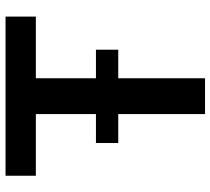

<svg xmlns="http://www.w3.org/2000/svg" viewBox="-54 -714 767 700"><g transform="rotate(-90 330.0 -363.5)"><path d="M39.8 -616.8V-727.3H620V-616.8H395.2V0H264.6V-616.8ZM159.1 -316.4V-397.7H499.3V-316.4Z"/></g></svg>

Font: Inter UI Semi Bold
Style: Regular
Weight: 600
Designer: Rasmus Andersson
Foundry: rsms
Version: 3.2;8d6f07862